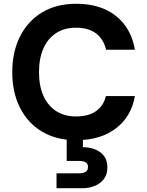

<svg xmlns="http://www.w3.org/2000/svg" viewBox="-20 -732 781 1019"><path d="M385 12Q279 12 203 -33.5Q127 -79 86 -160.5Q45 -242 45 -349Q45 -456 86 -538Q127 -620 203 -666Q279 -712 385 -712Q513 -712 594.5 -648Q676 -584 696 -468H543Q530 -524 490 -554.5Q450 -585 383 -585Q322 -585 278 -556.5Q234 -528 210.5 -475Q187 -422 187 -349Q187 -276 210.5 -223.5Q234 -171 278 -142.5Q322 -114 383 -114Q450 -114 490 -142.5Q530 -171 542 -222H696Q677 -113 595 -50.5Q513 12 385 12ZM280 267V188H397Q422 188 434.5 180Q447 172 447 154Q447 137 434.5 129.5Q422 122 397 122H334V-4H420V49Q453 49 482.5 60Q512 71 531 94.5Q550 118 550 157Q550 194 531 218.5Q512 243 482 255Q452 267 417 267Z"/></svg>

Font: DM Sans 20pt ExtraBold
Style: Regular
Weight: 800
Version: Version 4.004;gftools[0.9.30]